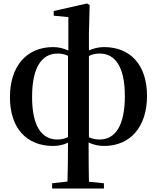

<svg xmlns="http://www.w3.org/2000/svg" viewBox="-20 -821 900 1101"><path d="M490 -500C508 -509 527 -514 551 -514C642 -514 696 -436 696 -270C696 -102 642 -21 551 -21C527 -21 508 -26 490 -34ZM370 -35C352 -26 333 -21 309 -21C218 -21 164 -99 164 -265C164 -433 218 -514 311 -514C334 -514 353 -509 370 -501ZM490 -633 494 -792 479 -801 288 -758V-731L372 -723V-531C347 -543 317 -551 285 -551C132 -551 37 -441 37 -264C37 -86 132 16 285 16C316 16 346 9 370 -3C370 81 369 149 367 220L279 230V260H576V230L490 221C489 155 488 105 488 -4C513 8 543 16 576 16C728 16 823 -94 823 -271C823 -449 728 -551 576 -551C544 -551 515 -543 490 -532Z"/></svg>

Font: Noto Serif CJK JP
Style: Bold
Weight: 700
Designer: Ryoko NISHIZUKA 西塚涼子 (kana & ideographs); Frank Grießhammer (Latin, Greek & Cyrillic); Wenlong ZHANG 张文龙 (bopomofo); San
Foundry: Adobe Systems Incorporated
Version: Version 1.000;PS 1;hotconv 16.6.53;makeotf.lib2.5.65590